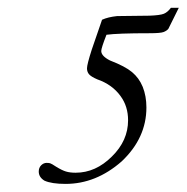

<svg xmlns="http://www.w3.org/2000/svg" viewBox="-20 -465 473 486"><path d="M412.6 -445.3H432.6L406.2 -392.1Q402.3 -387.2 394.3 -384Q386.2 -380.9 359.4 -380.9Q317.4 -380.9 290.3 -379.9Q263.2 -378.9 249.5 -377Q236.3 -343.3 236.3 -335.9Q236.3 -323.2 258.3 -312Q278.3 -304.2 291.7 -297.1Q305.2 -290 314.2 -282.5Q323.2 -274.9 329.8 -265.9Q336.4 -256.8 341.3 -245.1Q350.6 -221.7 350.6 -192.9Q350.6 -115.7 288.1 -56.6Q223.1 0.5 146 0.5Q110.4 0.5 92.3 -7.8Q78.1 -16.6 78.1 -30.8Q78.1 -40.5 84.2 -46.6Q90.3 -52.7 98.1 -52.7Q103 -52.7 106.7 -51.8Q110.4 -50.8 122.1 -43Q137.2 -33.7 147.2 -30.8Q157.2 -27.8 171.4 -27.8Q222.2 -27.8 263.2 -68.8Q304.2 -108.9 304.2 -160.6Q304.2 -195.8 285.2 -221.7Q264.2 -251 226.1 -264.2Q210.4 -271 205.3 -277.1Q200.2 -283.2 200.2 -292Q200.2 -301.8 212.4 -339.8L238.3 -415Q253.4 -421.9 276.4 -424.3L358.4 -425.3Q385.3 -426.3 394.8 -430.2Q404.3 -434.1 412.6 -445.3Z"/></svg>

Font: ML-NILA03_NewLipi
Style: Regular
Weight: 400
Designer: CLT@C-DIT
Version: Version ML-NILA03_NewLipi 2.